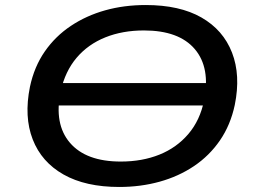

<svg xmlns="http://www.w3.org/2000/svg" viewBox="-20 -734 1018 763"><path d="M160 -315 174 -404H862L847 -315ZM454 9Q320 9 232.5 -40.5Q145 -90 110 -180Q75 -270 99 -389Q116 -469 158 -529.5Q200 -590 261.5 -631Q323 -672 398 -693Q473 -714 559 -714Q694 -714 780.5 -664.5Q867 -615 902 -525Q937 -435 913 -317Q896 -237 854 -176Q812 -115 751 -74Q690 -33 614.5 -12Q539 9 454 9ZM460 -92Q545 -92 613.5 -119.5Q682 -147 728.5 -201.5Q775 -256 791 -335Q817 -465 754 -539Q691 -613 552 -613Q467 -613 398.5 -585.5Q330 -558 284.5 -504.5Q239 -451 221 -371Q194 -241 258 -166.5Q322 -92 460 -92Z"/></svg>

Font: Nunito Sans 10pt Expanded SemiBold
Style: Italic
Weight: 600
Width: 7
Italic angle: -9°
Designer: Vernon Adams
Foundry: Vernon Adams
Version: Version 3.101;gftools[0.9.27]